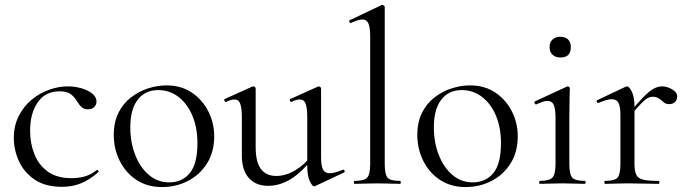

<svg xmlns="http://www.w3.org/2000/svg" viewBox="-20 -745 2791 778"><path d="M231 12Q163 12 120 -17.5Q77 -47 56.5 -92.5Q36 -138 36 -185Q36 -235 55.5 -274Q75 -313 107 -340Q139 -367 178 -381Q217 -395 254 -395Q283 -395 309.5 -387.5Q336 -380 353.5 -366Q371 -352 371 -334Q371 -321 362 -311.5Q353 -302 336 -302Q320 -302 309.5 -312Q299 -322 292 -335Q281 -353 266 -364Q251 -375 221 -375Q164 -375 133 -330.5Q102 -286 102 -215Q102 -164 119.5 -120Q137 -76 174 -49.5Q211 -23 270 -23Q297 -23 323 -30Q349 -37 372 -56Q374 -58 377.5 -54Q381 -50 379 -48Q344 -17 309 -2.5Q274 12 231 12Z M636 13Q577 13 533 -16Q489 -45 465 -93.5Q441 -142 441 -198Q441 -250 460 -288Q479 -326 511 -350.5Q543 -375 580.5 -387Q618 -399 654 -399Q715 -399 758.5 -369Q802 -339 825 -292Q848 -245 848 -193Q848 -129 819 -83Q790 -37 742 -12Q694 13 636 13ZM665 -6Q718 -6 749 -43.5Q780 -81 780 -165Q780 -228 759.5 -276.5Q739 -325 703 -352.5Q667 -380 621 -380Q568 -380 538 -341Q508 -302 508 -229Q508 -168 528 -117Q548 -66 583.5 -36Q619 -6 665 -6Z M1066 8Q1017 8 988.5 -23.5Q960 -55 960 -115V-268Q960 -307 953.5 -324.5Q947 -342 930 -342Q916 -342 896 -332Q892 -331 889.5 -337Q887 -343 891 -344L1002 -394Q1004 -395 1006 -395Q1009 -395 1012.5 -392.5Q1016 -390 1016 -387V-148Q1016 -89 1037 -60.5Q1058 -32 1100 -32Q1138 -32 1176.5 -55Q1215 -78 1244 -117L1249 -106Q1203 -47 1158.5 -19.5Q1114 8 1066 8ZM1281 -387V-107Q1281 -73 1289 -58Q1297 -43 1316 -43Q1326 -43 1338.5 -46.5Q1351 -50 1369 -57Q1374 -59 1376 -53.5Q1378 -48 1374 -46L1257 9Q1255 10 1253 10Q1245 10 1235 -11.5Q1225 -33 1225 -73V-268Q1225 -307 1218.5 -324.5Q1212 -342 1195 -342Q1181 -342 1161 -332Q1157 -331 1155 -337Q1153 -343 1157 -344L1268 -394Q1270 -395 1271 -395Q1274 -395 1277.5 -392.5Q1281 -390 1281 -387Z M1417 0Q1414 0 1414 -6Q1414 -12 1417 -12Q1456 -12 1468 -25.5Q1480 -39 1480 -81V-598Q1480 -633 1473 -649.5Q1466 -666 1448 -666Q1433 -666 1402 -652Q1399 -650 1396 -656Q1393 -662 1397 -663L1525 -724Q1527 -725 1530 -725Q1532 -725 1535.5 -722.5Q1539 -720 1539 -717V-81Q1539 -39 1550 -25.5Q1561 -12 1601 -12Q1604 -12 1604 -6Q1604 0 1601 0Q1584 0 1560 -1Q1536 -2 1509 -2Q1483 -2 1458.5 -1Q1434 0 1417 0Z M1866 13Q1807 13 1763 -16Q1719 -45 1695 -93.5Q1671 -142 1671 -198Q1671 -250 1690 -288Q1709 -326 1741 -350.5Q1773 -375 1810.5 -387Q1848 -399 1884 -399Q1945 -399 1988.5 -369Q2032 -339 2055 -292Q2078 -245 2078 -193Q2078 -129 2049 -83Q2020 -37 1972 -12Q1924 13 1866 13ZM1895 -6Q1948 -6 1979 -43.5Q2010 -81 2010 -165Q2010 -228 1989.5 -276.5Q1969 -325 1933 -352.5Q1897 -380 1851 -380Q1798 -380 1768 -341Q1738 -302 1738 -229Q1738 -168 1758 -117Q1778 -66 1813.5 -36Q1849 -6 1895 -6Z M2167 0Q2165 0 2165 -6Q2165 -12 2167 -12Q2206 -12 2218.5 -25.5Q2231 -39 2231 -81V-268Q2231 -303 2224 -319.5Q2217 -336 2198 -336Q2190 -336 2179 -332.5Q2168 -329 2153 -322Q2149 -321 2146.5 -326.5Q2144 -332 2147 -334L2277 -394Q2280 -395 2281 -395Q2283 -395 2286 -392.5Q2289 -390 2289 -387Q2289 -379 2288 -348Q2287 -317 2287 -269V-81Q2287 -39 2298.5 -25.5Q2310 -12 2350 -12Q2353 -12 2353 -6Q2353 0 2350 0Q2332 0 2308.5 -1Q2285 -2 2259 -2Q2233 -2 2209.5 -1Q2186 0 2167 0ZM2251 -512Q2231 -512 2219 -523Q2207 -534 2207 -554Q2207 -574 2219 -585Q2231 -596 2251 -596Q2271 -596 2282 -585Q2293 -574 2293 -554Q2293 -512 2251 -512Z M2530 -271 2526 -282Q2563 -327 2587 -351.5Q2611 -376 2628.5 -385.5Q2646 -395 2662 -395Q2683 -395 2703.5 -383Q2724 -371 2724 -354Q2724 -341 2715.5 -332Q2707 -323 2691 -323Q2678 -323 2669 -331Q2660 -339 2650 -346Q2640 -353 2624 -353Q2615 -353 2605 -348Q2595 -343 2578 -325.5Q2561 -308 2530 -271ZM2432 0Q2429 0 2429 -6Q2429 -12 2432 -12Q2471 -12 2482.5 -25.5Q2494 -39 2494 -81V-279Q2494 -312 2486.5 -327.5Q2479 -343 2459 -343Q2449 -343 2435.5 -339Q2422 -335 2405 -328Q2401 -327 2398.5 -332Q2396 -337 2400 -339L2516 -394Q2519 -395 2522 -395Q2529 -395 2540 -374Q2551 -353 2551 -313V-81Q2551 -53 2558 -37.5Q2565 -22 2586 -17Q2607 -12 2648 -12Q2652 -12 2652 -6Q2652 0 2648 0Q2624 0 2591.5 -1Q2559 -2 2523 -2Q2497 -2 2473 -1Q2449 0 2432 0Z"/></svg>

Font: Cormorant Infant Light
Style: Regular
Weight: 400
Version: Version 4.001